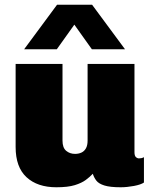

<svg xmlns="http://www.w3.org/2000/svg" viewBox="-20 -781 640 811"><path d="M218 10Q138 10 92 -32.5Q46 -75 46 -160V-511H244V-187Q244 -157 259.5 -144Q275 -131 297 -131Q312 -131 324 -136.5Q336 -142 343 -154.5Q350 -167 350 -187V-511H548V-138Q548 -123 554 -117.5Q560 -112 567 -112Q573 -112 577.5 -113Q582 -114 588 -117V-10Q575 -1 545.5 4.5Q516 10 490 10Q445 10 421 2.5Q397 -5 387 -18Q377 -31 372 -47Q360 -34 342.5 -21Q325 -8 296 1Q267 10 218 10ZM82 -573 221 -761H369L508 -573H368L254 -733H334L220 -573Z"/></svg>

Font: Chivo Mono Black
Style: Regular
Weight: 900
Designer: Hector Gatti
Foundry: Omnibus-Type
Version: Version 1.008